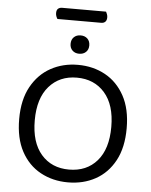

<svg xmlns="http://www.w3.org/2000/svg" viewBox="-61 -969 811 1032"><g transform="rotate(5 344.5 -453.0)"><path d="M448 -857H212Q208 -863 205 -871Q202 -879 202 -888Q202 -905 210.5 -912Q219 -919 232 -919H469Q472 -914 475 -905.5Q478 -897 478 -889Q478 -873 470 -865Q462 -857 448 -857ZM634 -304Q634 -200 596 -129.5Q558 -59 492.5 -23Q427 13 344 13Q262 13 196 -23Q130 -59 92 -129.5Q54 -200 54 -304Q54 -408 93 -478.5Q132 -549 197.5 -585Q263 -621 344 -621Q426 -621 491.5 -585Q557 -549 595.5 -478.5Q634 -408 634 -304ZM551 -304Q551 -423 494.5 -487.5Q438 -552 344 -552Q251 -552 194.5 -487.5Q138 -423 138 -304Q138 -185 194 -120.5Q250 -56 344 -56Q439 -56 495 -120.5Q551 -185 551 -304ZM395 -730Q395 -708 381 -694.5Q367 -681 344 -681Q322 -681 308 -694.5Q294 -708 294 -730Q294 -753 308 -766.5Q322 -780 344 -780Q367 -780 381 -766.5Q395 -753 395 -730Z"/></g></svg>

Font: Baloo Paaji 2
Style: Regular
Weight: 400
Designer: Shuchita Grover, Noopur Datye and Ek Type
Foundry: Ek Type
Version: Version 1.700